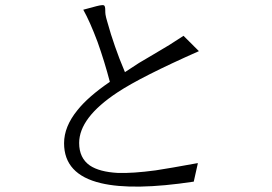

<svg xmlns="http://www.w3.org/2000/svg" viewBox="-20 -751 1040 733"><path d="M680.7 -614.3Q657.2 -599.6 626 -579.1Q606.4 -567.4 565.4 -543Q529.3 -521.5 510.7 -510.7Q480.5 -491.2 457 -475.6Q434.6 -528.3 418.9 -574.2Q403.3 -618.2 388.7 -670.9Q384.8 -683.6 382.8 -695.3Q381.8 -702.1 381.8 -712.9Q381.8 -727.5 377 -730.5Q372.1 -733.4 348.6 -727.5L297.9 -713.9Q323.2 -668.9 352.5 -590.8Q378.9 -516.6 399.4 -438.5Q316.4 -381.8 275.4 -330.1Q224.6 -267.6 224.6 -204.1Q224.6 -85 365.2 -51.8Q488.3 -22.5 719.7 -57.6L735.4 -127.9H732.4Q626 -108.4 574.2 -100.6Q487.3 -88.9 429.7 -90.8Q359.4 -94.7 323.2 -119.1Q282.2 -147.5 282.2 -205.1Q282.2 -301.8 428.7 -398.4Q518.6 -458 739.3 -555.7Z"/></svg>

Font: Dotum
Style: Regular
Weight: 400
Version: Version 2.21